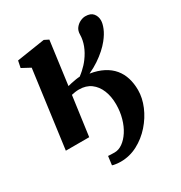

<svg xmlns="http://www.w3.org/2000/svg" viewBox="-178 -697 962 1021"><g transform="rotate(-30 303.0 -186.0)"><path d="M44.5 0 108 -473 56 -501 64.5 -542.5 237 -569 264 -555.5 228.5 -290.5Q235.5 -292.5 250.2 -295.8Q265 -299 280.5 -301.5Q296 -304 305 -304Q319 -314.5 330.5 -325Q342 -335.5 351.8 -346Q361.5 -356.5 370 -368Q393.5 -399.5 405.8 -432Q418 -464.5 418.5 -496Q418.5 -520.5 430.5 -536Q442.5 -551.5 459.2 -559.5Q476 -567.5 491 -567.5Q523.5 -567.5 538.2 -549.8Q553 -532 553 -507Q553 -488 542 -460.8Q531 -433.5 507 -403.5Q491.5 -384 469.5 -364.2Q447.5 -344.5 420 -326Q392.5 -307.5 358.5 -292Q405 -284.5 439.2 -266.8Q473.5 -249 495.5 -222.5Q517.5 -196 528 -161.8Q538.5 -127.5 538.5 -87.5Q538.5 -39.5 517.5 10.5Q496.5 60.5 459 103Q421.5 145.5 372.8 171.2Q324 197 269 197Q257.5 197 241 195Q224.5 193 218 190L225 136.5Q231 137 242 137.5Q253 138 265 138Q290 138 314 121Q338 104 357.5 74Q377 44 388.2 4.2Q399.5 -35.5 399.5 -80.5Q399.5 -128.5 384.2 -166Q369 -203.5 339.8 -225.2Q310.5 -247 267 -247Q254.5 -247 243 -245.2Q231.5 -243.5 221 -241L188 0Z"/></g></svg>

Font: Merriweather ExtraBold
Style: Italic
Weight: 800
Italic angle: -7.8°
Version: Version 2.101